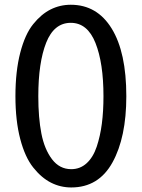

<svg xmlns="http://www.w3.org/2000/svg" viewBox="-20 -783 605 820"><path d="M143.6 -372.1Q143.6 -280.3 156.7 -212.9Q169.9 -145.5 202.1 -103Q234.4 -60.5 284.2 -60.5Q322.3 -60.5 350.1 -85.9Q377.9 -111.3 393.1 -156.7Q408.2 -202.1 415 -254.9Q421.9 -307.6 421.9 -372.1Q421.9 -513.7 387.7 -599.6Q353.5 -685.5 282.2 -685.5Q210.9 -685.5 177.2 -600.6Q143.6 -515.6 143.6 -372.1ZM45.9 -372.1Q45.9 -478.5 66.4 -557.6Q86.9 -636.7 121.6 -679.7Q156.2 -722.7 196.3 -742.7Q236.3 -762.7 282.2 -762.7Q394.5 -762.7 457 -661.1Q519.5 -559.6 519.5 -372.1Q519.5 -196.3 460.4 -89.4Q401.4 17.6 284.2 17.6Q238.3 17.6 197.8 -2.9Q157.2 -23.4 122.1 -67.4Q86.9 -111.3 66.4 -189.5Q45.9 -267.6 45.9 -372.1Z"/></svg>

Font: Gothic A1 Medium
Style: Regular
Weight: 500
Designer: HanYang I&C Co.,Ltd.
Foundry: HanYang I&C Co.,Ltd.
Version: Version 2.50